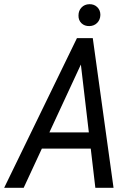

<svg xmlns="http://www.w3.org/2000/svg" viewBox="-52 -892 632 912"><path d="M358.9 -643.1 60.5 0H-32.2L313.5 -710.9H371.6ZM400.9 0 324.2 -653.3 333.5 -710.9H388.7L487.3 0ZM445.8 -263.2 432.1 -186H99.1L112.8 -263.2ZM320.8 -818.4Q320.8 -841.3 335.2 -856.4Q349.6 -871.6 372.6 -872.1Q395 -872.6 409.9 -858.2Q424.8 -843.8 424.8 -821.3Q424.3 -798.3 409.7 -783.4Q395 -768.6 372.6 -768.1Q349.6 -767.6 335 -781.7Q320.3 -795.9 320.8 -818.4Z"/></svg>

Font: Roboto Condensed
Style: Italic
Weight: 400
Italic angle: -12°
Designer: Christian Robertson
Foundry: Google
Version: Version 3.0